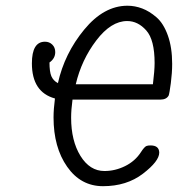

<svg xmlns="http://www.w3.org/2000/svg" viewBox="-20 -639 618 667"><path d="M90.8 -418.9Q90.8 -494.1 136.2 -494.1Q151.4 -494.1 161.6 -484.1Q171.9 -474.1 171.9 -458Q171.9 -436 151.9 -421.9Q151.9 -389.6 158.4 -374.3Q165 -358.9 181.2 -350.1Q204.1 -453.1 272.5 -536.1Q340.8 -619.1 422.9 -619.1Q448.7 -619.1 473.9 -609.6Q499 -600.1 523.4 -579.1Q547.9 -558.1 563 -516.1Q578.1 -474.1 578.1 -417Q578.1 -386.2 573.5 -350.6Q568.8 -314.9 565.9 -307.1Q558.1 -293 537.1 -293H231.9Q227.1 -257.8 227.1 -230Q227.1 -149.9 259.5 -97.4Q292 -44.9 342.8 -44.9Q379.9 -44.9 414.6 -62Q449.2 -79.1 469.2 -109.9Q481.4 -128.9 488.8 -131.8Q493.7 -133.8 502.9 -133.8Q532.7 -133.8 533.2 -108.9Q533.2 -79.1 476.6 -35.6Q419.9 7.8 337.9 7.8Q260.7 7.8 213.4 -59.6Q166 -127 166 -231Q166 -259.8 170.9 -296.9Q90.8 -318.8 90.8 -418.9ZM243.2 -346.2H511.2Q517.1 -394 517.1 -419.9Q517.1 -501 488 -533.4Q459 -565.9 421.9 -565.9Q365.7 -565.9 314.5 -498.5Q263.2 -431.2 243.2 -346.2Z"/></svg>

Font: CMU Typewriter Text
Style: LightOblique
Weight: 200
Italic angle: -9.46001°
Version: Version 0.7.0